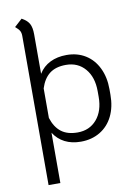

<svg xmlns="http://www.w3.org/2000/svg" viewBox="-101 -790 772 1075"><g transform="rotate(-10 285.0 -253.0)"><path d="M86 -629Q86 -647 79.5 -658.5Q73 -670 55 -685L99 -725Q130 -708 141.5 -686.5Q153 -665 153 -627V-402Q177 -441 217.5 -461Q258 -481 311 -481Q372 -481 418 -452.5Q464 -424 489.5 -371.5Q515 -319 515 -251V-219Q515 -150 489.5 -98Q464 -46 416.5 -17.5Q369 11 307 11Q255 11 216 -9Q177 -29 153 -67V219H86ZM448 -219V-251Q448 -331 407 -379Q366 -427 298 -427Q240 -427 205 -400Q170 -373 153 -319V-151Q170 -97 205 -70Q240 -43 298 -43Q366 -43 407 -91Q448 -139 448 -219Z"/></g></svg>

Font: KoHo
Style: Regular
Weight: 400
Version: Version 1.000; ttfautohint (v1.6)